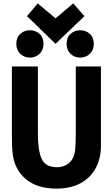

<svg xmlns="http://www.w3.org/2000/svg" viewBox="-20 -1089 653 1130"><path d="M574 -231V-698H426V-302Q426 -294 425.5 -276Q425 -258 424.5 -240.5Q424 -223 423 -216Q419 -159 389 -132Q359 -105 315 -105Q248 -105 225.5 -153.5Q203 -202 203 -302V-698H50V-279Q50 -254 51 -230Q52 -206 55 -183Q66 -90 132.5 -34.5Q199 21 311 21Q396 21 454.5 -11Q513 -43 543.5 -100Q574 -157 574 -231ZM202 -1069 139 -994 307 -831 477 -994 411 -1069 307 -981ZM236 -831Q236 -869 212.5 -890Q189 -911 156 -911Q123 -911 99.5 -890Q76 -869 76 -831Q76 -794 99.5 -772Q123 -750 156 -750Q189 -750 212.5 -772Q236 -794 236 -831ZM532 -831Q532 -869 508.5 -890Q485 -911 452 -911Q419 -911 395.5 -890Q372 -869 372 -831Q372 -794 395.5 -772Q419 -750 452 -750Q485 -750 508.5 -772Q532 -794 532 -831Z"/></svg>

Font: Repo Bold
Style: Bold
Weight: 700
Designer: Stefan Peev
Foundry: Context Ltd
Version: Version 1.502